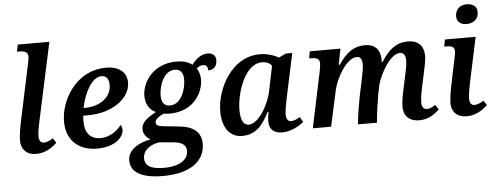

<svg xmlns="http://www.w3.org/2000/svg" viewBox="-59 -932 3453 1337"><g transform="rotate(-5 1667.5 -263.5)"><path d="M164 10C228 10 279 -25 310 -56L288 -88C264 -73 244 -64 224 -64C202 -64 190 -80 190 -111C190 -137 198 -182 205 -212L323 -760H102L92 -711H109C147 -711 169 -702 169 -670C169 -662 166 -642 162 -623L79 -233C69 -185 59 -126 59 -91C59 -32 97 10 164 10Z M589 10C719 10 777 -57 777 -105C777 -120 773 -133 766 -139C738 -101 685 -61 620 -61C548 -61 511 -107 511 -188C511 -199 511 -213 513 -227H549C719 -227 844 -322 844 -429C844 -502 791 -546 700 -546C489 -546 376 -346 376 -197C376 -57 472 10 589 10ZM530 -280H520C539 -379 594 -490 663 -490C696 -490 715 -467 715 -425C715 -338 635 -280 530 -280Z M1032 240C1222 240 1325 160 1325 40C1325 -43 1268 -85 1170 -94L1064 -105C1034 -108 1011 -113 1011 -135C1011 -160 1041 -178 1072 -192C1083 -190 1104 -189 1116 -189C1280 -189 1352 -313 1352 -407C1352 -437 1343 -466 1329 -486C1343 -497 1357 -505 1376 -505C1397 -505 1408 -489 1408 -465C1456 -465 1470 -501 1470 -533C1470 -561 1451 -583 1414 -583C1367 -583 1330 -552 1302 -514C1273 -536 1235 -546 1192 -546C1027 -546 949 -420 949 -327C949 -270 975 -228 1019 -208C945 -168 916 -139 916 -97C916 -61 940 -35 966 -22C884 -7 805 36 805 112C805 191 874 240 1032 240ZM1122 -245C1085 -245 1062 -267 1062 -319C1062 -387 1098 -490 1175 -490C1213 -490 1235 -467 1235 -417C1235 -348 1200 -245 1122 -245ZM1040 184C938 184 909 150 909 106C909 48 964 12 1025 4L1117 12C1185 18 1212 40 1212 80C1212 135 1162 184 1040 184Z M1604 10C1695 10 1746 -44 1794 -141H1801C1795 -112 1793 -94 1793 -74C1793 -19 1828 10 1883 10C1947 10 2003 -24 2035 -50L2014 -86C1992 -73 1972 -63 1952 -63C1931 -63 1918 -79 1918 -113C1918 -139 1929 -198 1934 -220L2001 -535H1956L1906 -511C1877 -529 1825 -546 1774 -546C1576 -546 1466 -329 1466 -173C1466 -69 1511 10 1604 10ZM1657 -64C1624 -64 1600 -92 1600 -171C1600 -286 1663 -489 1785 -489C1813 -489 1840 -479 1853 -458L1818 -288C1795 -178 1720 -64 1657 -64Z M2842 9C2907 9 2951 -24 2983 -55L2961 -88C2939 -73 2922 -65 2901 -65C2879 -65 2866 -81 2866 -111C2866 -139 2871 -174 2879 -210L2903 -322C2910 -357 2921 -400 2921 -434C2921 -492 2893 -545 2810 -545C2731 -545 2674 -503 2623 -418H2616C2616 -423 2617 -429 2617 -435C2616 -496 2588 -545 2508 -545C2434 -545 2379 -508 2324 -425H2316L2338 -536H2124L2115 -487H2129C2165 -487 2188 -480 2188 -446C2188 -437 2185 -417 2182 -399L2098 0H2226L2281 -253C2298 -329 2372 -468 2446 -468C2479 -468 2483 -436 2483 -411C2483 -386 2473 -336 2465 -297L2449 -224C2436 -163 2416 -45 2414 0H2547C2548 -43 2566 -160 2573 -200L2587 -265C2606 -334 2678 -470 2748 -470C2782 -470 2787 -437 2787 -412C2787 -378 2773 -324 2768 -297L2751 -218C2739 -163 2733 -126 2733 -95C2733 -31 2772 9 2842 9Z M3230 -630C3271 -630 3312 -653 3312 -707C3312 -749 3280 -767 3241 -767C3196 -767 3160 -741 3160 -689C3160 -649 3190 -630 3230 -630ZM3174 10C3238 10 3289 -25 3320 -56L3298 -88C3275 -73 3255 -64 3234 -64C3212 -64 3200 -80 3200 -111C3200 -137 3208 -182 3214 -212L3283 -536H3068L3059 -487H3075C3112 -487 3131 -480 3131 -448C3131 -437 3129 -423 3125 -408L3088 -230C3078 -183 3068 -123 3068 -90C3068 -30 3106 10 3174 10Z"/></g></svg>

Font: Noto Serif SemiBold
Style: Italic
Weight: 600
Italic angle: -12°
Designer: Monotype Design Team
Foundry: Monotype Imaging Inc.
Version: Version 2.014